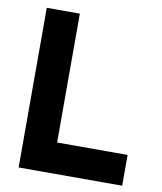

<svg xmlns="http://www.w3.org/2000/svg" viewBox="-80 -765 698 829"><g transform="rotate(10 269.0 -350.0)"><path d="M58 -700H203V-135H512V0H58Z"/></g></svg>

Font: Haskoy ExtraBold
Style: Regular
Weight: 800
Designer: Ertekin Erdin
Foundry: Ertekin Erdin
Version: Version 2.000; ttfautohint (v1.8.4.7-5d5b)